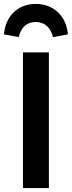

<svg xmlns="http://www.w3.org/2000/svg" viewBox="-36 -958 366 978"><path d="M146 -938C54 -938 -8 -875 -16 -783L59 -769C72 -820 101 -846 146 -846C191 -846 222 -818 234 -769L310 -783C302 -875 238 -938 146 -938ZM81 -691V0H213V-691Z"/></svg>

Font: Fira Sans Medium
Style: Regular
Weight: 500
Designer: Carrois Corporate & Edenspiekermann AG
Foundry: Carrois Corporate GbR & Edenspiekermann AG
Version: Version 4.203